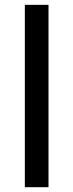

<svg xmlns="http://www.w3.org/2000/svg" viewBox="-20 -780 306 800"><path d="M182.1 0H83.5V-759.8H182.1Z"/></svg>

Font: Open Sans Medium
Style: Regular
Weight: 500
Designer: Monotype Design Team
Foundry: Monotype Imaging Inc.
Version: Version 3.000